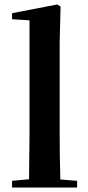

<svg xmlns="http://www.w3.org/2000/svg" viewBox="-20 -839 395 859"><path d="M109 0H325V-30L250 -36C248 -100 247 -172 247 -235V-651L251 -810L236 -819L34 -780V-753L112 -748V-235L110 -37L34 -30V0Z"/></svg>

Font: GenRyuMin2 TW B
Style: Regular
Weight: 700
Version: Version 2.100;PS 2.1;hotconv 16.6.51;makeotf.lib2.5.65220 DE